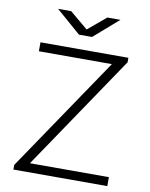

<svg xmlns="http://www.w3.org/2000/svg" viewBox="-95 -945 789 1013"><g transform="rotate(10 300.0 -438.0)"><path d="M48 0V-25L463 -638H72V-686H543V-662L128 -48H551V0ZM265 -761 133 -876H203L313 -784H287L397 -876H467L335 -761Z"/></g></svg>

Font: Chivo Mono Thin
Style: Regular
Weight: 250
Designer: Hector Gatti
Foundry: Omnibus-Type
Version: Version 1.008